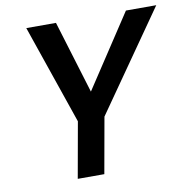

<svg xmlns="http://www.w3.org/2000/svg" viewBox="-79 -777 840 854"><g transform="rotate(-10 341.0 -350.0)"><path d="M204 0 249 -252 95 -700H229L329 -372L545 -700H682L369 -252L324 0Z"/></g></svg>

Font: DM Sans 9pt SemiBold
Style: Italic
Weight: 600
Italic angle: -10°
Version: Version 4.004;gftools[0.9.30]